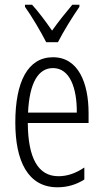

<svg xmlns="http://www.w3.org/2000/svg" viewBox="-20 -785 439 815"><path d="M176 -606H226C250 -653 288 -714 317 -756V-765H287C253 -724 231 -697 201 -655C174 -694 142 -737 116 -765H86V-756C114 -717 152 -653 176 -606ZM205 -542C98 -542 45 -438 45 -265C45 -102 98 10 224 10C267 10 305 -2 338 -23V-74C301 -49 265 -37 228 -37C141 -37 99 -115 98 -263H356V-305C356 -432 313 -542 205 -542ZM205 -496C277 -496 307 -410 306 -307H99C105 -435 143 -496 205 -496Z"/></svg>

Font: Noto Sans Gujarati ExtraCondensed Light
Style: Regular
Weight: 300
Width: 2
Designer: Jelle Bosma - Monotype Design Team, Universal Thirst
Foundry: Monotype Imaging Inc.
Version: Version 2.106